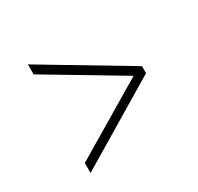

<svg xmlns="http://www.w3.org/2000/svg" viewBox="-119 -687 831 807"><g transform="rotate(-30 296.0 -283.5)"><path d="M516.1 -267.1V-301.3L104.5 -547.4V-499L462.9 -285.2V-282.2L104.5 -68.8V-20.5Z"/></g></svg>

Font: Raveo Display Display ExLight
Style: Regular
Weight: 200
Designer: Jakub Foglar, Rasmus Andersson (Inter)
Foundry: Jakubfoglar.com
Version: Version 1.100;Glyphs 3.2.3 (3260)